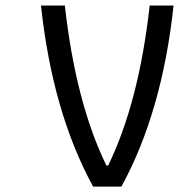

<svg xmlns="http://www.w3.org/2000/svg" viewBox="-20 -687 707 707"><path d="M130.9 -666.7H218.8Q258.5 -310.5 371.7 -77.5H378.3Q491.5 -310.5 531.2 -666.7H619.1Q576.8 -273.4 427.1 0H322.9Q173.2 -273.4 130.9 -666.7Z"/></svg>

Font: Monoid
Style: Regular
Weight: 400
Width: 4
Monospace: yes
Designer: Andreas Larsen (@larsenwork)
Version: Version 0.61